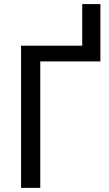

<svg xmlns="http://www.w3.org/2000/svg" viewBox="-20 -909 529 929"><path d="M82 -688H377.9V-889.2H465.8V-611.8H174.8V0H82Z"/></svg>

Font: Libra Sans Modern
Style: Regular
Weight: 400
Foundry: Stefan Peev, Context Ltd
Version: Version 1.000